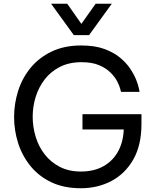

<svg xmlns="http://www.w3.org/2000/svg" viewBox="-20 -992 823 1022"><path d="M410 10Q320 10 253 -22Q186 -54 142 -108.5Q98 -163 76.5 -230.5Q55 -298 55 -369Q55 -440 76.5 -508Q98 -576 142.5 -630.5Q187 -685 254.5 -717.5Q322 -750 413 -750Q483 -750 533.5 -732Q584 -714 618 -686Q652 -658 673 -626.5Q694 -595 705 -567Q716 -539 719.5 -521Q723 -503 723 -503H624Q624 -503 620 -519Q616 -535 604 -558.5Q592 -582 568.5 -605.5Q545 -629 507.5 -645Q470 -661 414 -661Q348 -661 299 -636Q250 -611 218 -569.5Q186 -528 170 -476.5Q154 -425 154 -371Q154 -316 170 -263.5Q186 -211 218.5 -169.5Q251 -128 299 -103.5Q347 -79 410 -79Q482 -79 533 -108.5Q584 -138 611.5 -191.5Q639 -245 639 -318V-338L672 -303H419V-384H733V-333Q733 -219 689.5 -143Q646 -67 573 -28.5Q500 10 410 10ZM454 -805H373L252 -972H338L439 -828H387L489 -972H575Z"/></svg>

Font: Be Vietnam Pro Variable Thin
Style: Regular
Weight: 100
Designer: Lam Bao, Tony Le, Vietanh Nguyen
Foundry: Yellow Type Foundry
Version: Version 1.002